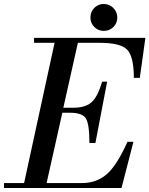

<svg xmlns="http://www.w3.org/2000/svg" viewBox="-57 -944 750 964"><path d="M114 -729V-754H673L645 -553H615Q615 -659 582 -694Q549 -729 444 -729H334L261 -403H310Q371 -403 402 -430Q433 -457 456 -534H481L422 -226H392Q392 -321 374 -349.5Q356 -378 294 -378H256L177 -25H356Q427 -25 478 -68.5Q529 -112 583 -232H613L553 0H-37V-25H64L217 -729ZM397 -856Q397 -885 416.5 -904.5Q436 -924 464 -924Q492 -924 512 -904Q532 -884 532 -856Q532 -828 512.5 -808.5Q493 -789 464 -789Q436 -789 416.5 -808.5Q397 -828 397 -856Z"/></svg>

Font: Libre Bodoni
Style: Italic
Weight: 400
Italic angle: -13°
Designer: Pablo Impallari, Rodrigo Fuenzalida
Foundry: Pablo Impallari, Rodrigo Fuenzalida
Version: Version 1.001